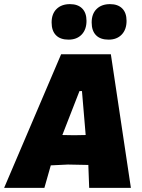

<svg xmlns="http://www.w3.org/2000/svg" viewBox="-43 -910 690 930"><path d="M296 -890Q334 -890 355 -869Q376 -848 376 -809Q376 -767 352.5 -742.5Q329 -718 289 -718Q249 -718 228 -739.5Q207 -761 207 -801Q207 -843 231 -866.5Q255 -890 296 -890ZM490 -890Q528 -890 549 -869Q570 -848 570 -809Q570 -767 546.5 -742.5Q523 -718 483 -718Q443 -718 422 -739.5Q401 -761 401 -801Q401 -843 425 -866.5Q449 -890 490 -890ZM494 -647 591 0H389L385 -107V-111L286 -113L203 -109L172 0H-23L253 -647ZM342 -469 259 -256 316 -255 372 -256 354 -469Z"/></svg>

Font: Alegreya Sans Black
Style: Italic
Weight: 900
Italic angle: -7°
Designer: Juan Pablo del Peral
Foundry: Huerta Tipografica
Version: Version 2.007